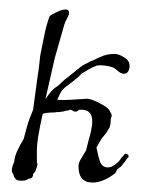

<svg xmlns="http://www.w3.org/2000/svg" viewBox="-20 -378 304 406"><path d="M176 8Q146 8 146 -26Q146 -33 150 -40L162 -60L167 -80Q169 -87 171 -94.5Q173 -102 174 -110Q175 -113 175 -116Q175 -119 175 -122Q175 -146 152 -146H148L143 -143Q143 -142 140 -142Q136 -142 135 -143Q134 -144 130 -146Q127 -146 126 -145Q124 -144 120 -144Q114 -142 113 -142H110Q108 -141 105 -141Q102 -141 100 -141Q97 -140 88 -140Q84 -140 80.5 -139.5Q77 -139 72 -138L70 -136Q58 -82 58 -62V-36Q58 -28 60 -34Q58 -23 56 -20Q56 -16 50 -10Q50 0 40 0Q36 4 28 4H22Q11 4 8 -10Q5 -13 5 -18Q5 -24 10 -36Q11 -47 16.5 -59Q22 -71 30 -84L37 -110Q39 -118 42.5 -127Q46 -136 50 -146L60 -220Q62 -231 63 -241.5Q64 -252 65 -260Q70 -285 74 -305Q78 -325 85 -344Q87 -346 99 -352Q111 -358 119 -358Q127 -358 126 -348Q124 -343 121 -337.5Q118 -332 116 -326L96 -256L76 -168Q89 -189 102 -196L116 -209L140 -228Q150 -237 159 -242Q164 -244 168 -246.5Q172 -249 176 -250Q182 -253 187.5 -255.5Q193 -258 198 -260Q209 -264 222 -264Q231 -264 242 -257Q245 -255 247.5 -253Q250 -251 251 -249Q254 -245 254 -238Q254 -232 251 -227Q248 -222 242 -222Q235 -222 227 -230Q220 -236 210 -238Q200 -240 192 -240Q184 -240 182 -238Q178 -237 174.5 -235Q171 -233 167 -231L152 -222Q148 -216 124 -198Q112 -190 107.5 -181Q103 -172 101 -167Q114 -166 128.5 -167Q143 -168 161 -169Q167 -170 177 -166Q187 -162 192 -159Q208 -151 211.5 -144.5Q215 -138 216 -136V-130Q214 -132 214 -120Q214 -115 212 -109L204 -96Q195 -86 192 -80L184 -66Q186 -56 188 -48Q190 -40 192 -35Q197 -24 208 -24Q217 -24 226 -32Q232 -37 234 -40Q235 -43 242 -50Q245 -55 248 -52Q252 -52 252 -46L249 -43L244 -36Q243 -35 242.5 -34Q242 -33 240 -32Q240 -30 236 -26L228 -20L224 -12Q198 8 176 8Z"/></svg>

Font: Estonia
Style: Regular
Weight: 400
Designer: Robert E. Leuschke
Foundry: Robert E. Leuschke
Version: Version 1.014; ttfautohint (v1.8.3)